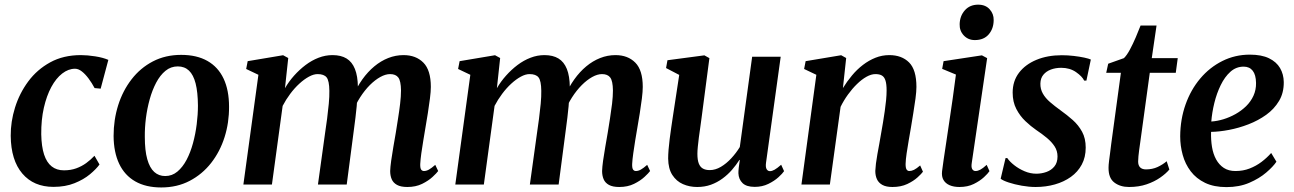

<svg xmlns="http://www.w3.org/2000/svg" viewBox="-20 -792 5552 824"><path d="M209.5 10Q124.5 10 75.8 -47.2Q27 -104.5 26 -209Q25.5 -269.5 44.5 -330.5Q63.5 -391.5 101.2 -442.5Q139 -493.5 195.5 -524.5Q252 -555.5 327 -555.5Q355 -555.5 388.5 -550.2Q422 -545 445 -535L412 -411.5L386 -414Q374 -436.5 360 -455.2Q346 -474 331.2 -485.5Q316.5 -497 302 -497Q273.5 -497 247 -476.5Q220.5 -456 200.2 -418.5Q180 -381 168.2 -329.5Q156.5 -278 157 -216Q158 -163 169.2 -128.8Q180.5 -94.5 201.8 -77.8Q223 -61 254.5 -61Q283.5 -61 307 -69.5Q330.5 -78 349.8 -92Q369 -106 385.5 -123.5L407 -86Q393 -66.5 366 -44Q339 -21.5 299.8 -5.8Q260.5 10 209.5 10Z M757.5 -556.5Q824.5 -556.5 870.2 -530.5Q916 -504.5 939.5 -454.8Q963 -405 963 -334Q963.5 -266 943.8 -203.5Q924 -141 886 -92.5Q848 -44 794 -15.8Q740 12.5 672 12.5Q606 12.5 560.5 -13.5Q515 -39.5 491.5 -89Q468 -138.5 467.5 -208.5Q467.5 -278 487.2 -340.5Q507 -403 544.8 -451.8Q582.5 -500.5 636.2 -528.5Q690 -556.5 757.5 -556.5ZM743 -507Q713 -507 690 -488Q667 -469 650.2 -437.2Q633.5 -405.5 622.5 -366Q611.5 -326.5 606.2 -284.8Q601 -243 601.5 -204.5Q601.5 -146 612 -108.8Q622.5 -71.5 642 -54Q661.5 -36.5 689 -36.5Q718.5 -36.5 741.2 -55.5Q764 -74.5 780.8 -106.2Q797.5 -138 808.2 -177.5Q819 -217 824.2 -258.8Q829.5 -300.5 829.5 -339Q829 -397 819.5 -434Q810 -471 791 -489Q772 -507 743 -507Z M1217 -543 1203 -413.5Q1219.5 -442 1242.2 -467.5Q1265 -493 1291.5 -513Q1318 -533 1347.2 -544.2Q1376.5 -555.5 1407 -555.5Q1443.5 -555.5 1467.2 -541Q1491 -526.5 1503.2 -496Q1515.5 -465.5 1516 -417.5Q1516 -410.5 1515.5 -401.8Q1515 -393 1514 -383.5Q1513 -374 1511.5 -364L1495 -379Q1512 -419 1535.2 -451.5Q1558.5 -484 1586.5 -507.2Q1614.5 -530.5 1646.2 -543Q1678 -555.5 1712 -555.5Q1765 -555.5 1797 -523.2Q1829 -491 1829 -419Q1829 -399.5 1825.2 -369.5Q1821.5 -339.5 1816.2 -306.5Q1811 -273.5 1806 -245Q1801.5 -218.5 1796.8 -189.8Q1792 -161 1788.2 -134.2Q1784.5 -107.5 1783.5 -88Q1783 -70.5 1787.5 -64.2Q1792 -58 1799.5 -58Q1809.5 -58 1820.5 -64Q1831.5 -70 1848 -84.5L1860.5 -58Q1854 -49 1836.5 -32.8Q1819 -16.5 1791.8 -3Q1764.5 10.5 1728 10.5Q1700 10.5 1683.8 1.5Q1667.5 -7.5 1661 -23Q1654.5 -38.5 1654.5 -58Q1655 -75 1658.8 -102.2Q1662.5 -129.5 1668 -160.8Q1673.5 -192 1678.5 -221.5Q1683 -250 1688.2 -282.8Q1693.5 -315.5 1697.2 -347Q1701 -378.5 1701 -404Q1700.5 -444.5 1689.5 -459.2Q1678.5 -474 1654 -474Q1634.5 -474 1612 -461.5Q1589.5 -449 1567.2 -426.8Q1545 -404.5 1525.5 -374.2Q1506 -344 1493 -308L1514 -381.5Q1513 -360 1510.8 -335.8Q1508.5 -311.5 1505.5 -287.2Q1502.5 -263 1499.5 -240.5L1468 0H1344.5L1375 -220Q1379.5 -249.5 1383.8 -282.2Q1388 -315 1391 -346.5Q1394 -378 1393.5 -402.5Q1393 -445.5 1381.8 -459.8Q1370.5 -474 1343 -474Q1326 -474 1305.8 -463Q1285.5 -452 1264.8 -433Q1244 -414 1225.5 -389.2Q1207 -364.5 1193 -337.5L1147 0H1024.5L1089 -471L1036.5 -496L1043 -529.5L1195 -555Z M2126.5 -543 2112.5 -413.5Q2129 -442 2151.8 -467.5Q2174.5 -493 2201 -513Q2227.5 -533 2256.8 -544.2Q2286 -555.5 2316.5 -555.5Q2353 -555.5 2376.8 -541Q2400.5 -526.5 2412.8 -496Q2425 -465.5 2425.5 -417.5Q2425.5 -410.5 2425 -401.8Q2424.5 -393 2423.5 -383.5Q2422.5 -374 2421 -364L2404.5 -379Q2421.5 -419 2444.8 -451.5Q2468 -484 2496 -507.2Q2524 -530.5 2555.8 -543Q2587.5 -555.5 2621.5 -555.5Q2674.5 -555.5 2706.5 -523.2Q2738.5 -491 2738.5 -419Q2738.5 -399.5 2734.8 -369.5Q2731 -339.5 2725.8 -306.5Q2720.5 -273.5 2715.5 -245Q2711 -218.5 2706.2 -189.8Q2701.5 -161 2697.8 -134.2Q2694 -107.5 2693 -88Q2692.5 -70.5 2697 -64.2Q2701.5 -58 2709 -58Q2719 -58 2730 -64Q2741 -70 2757.5 -84.5L2770 -58Q2763.5 -49 2746 -32.8Q2728.5 -16.5 2701.2 -3Q2674 10.5 2637.5 10.5Q2609.5 10.5 2593.2 1.5Q2577 -7.5 2570.5 -23Q2564 -38.5 2564 -58Q2564.5 -75 2568.2 -102.2Q2572 -129.5 2577.5 -160.8Q2583 -192 2588 -221.5Q2592.5 -250 2597.8 -282.8Q2603 -315.5 2606.8 -347Q2610.5 -378.5 2610.5 -404Q2610 -444.5 2599 -459.2Q2588 -474 2563.5 -474Q2544 -474 2521.5 -461.5Q2499 -449 2476.8 -426.8Q2454.5 -404.5 2435 -374.2Q2415.5 -344 2402.5 -308L2423.5 -381.5Q2422.5 -360 2420.2 -335.8Q2418 -311.5 2415 -287.2Q2412 -263 2409 -240.5L2377.5 0H2254L2284.5 -220Q2289 -249.5 2293.2 -282.2Q2297.5 -315 2300.5 -346.5Q2303.5 -378 2303 -402.5Q2302.5 -445.5 2291.2 -459.8Q2280 -474 2252.5 -474Q2235.5 -474 2215.2 -463Q2195 -452 2174.2 -433Q2153.5 -414 2135 -389.2Q2116.5 -364.5 2102.5 -337.5L2056.5 0H1934L1998.5 -471L1946 -496L1952.5 -529.5L2104.5 -555Z M2972 10.5Q2939 10.5 2911 -1.8Q2883 -14 2865.5 -41Q2848 -68 2847.5 -111.5Q2847.5 -128 2849.2 -149.5Q2851 -171 2854 -195.2Q2857 -219.5 2860.5 -243Q2864 -266.5 2867 -287L2895 -470.5L2838.5 -500L2844.5 -533.5L3003 -554.5L3024.5 -542.5L2991 -287Q2988.5 -266.5 2985.2 -244.5Q2982 -222.5 2979.2 -201.5Q2976.5 -180.5 2974.8 -162.5Q2973 -144.5 2973 -132Q2973 -105.5 2979 -90.2Q2985 -75 2996.8 -68.5Q3008.5 -62 3026 -62Q3050 -62 3073.8 -76Q3097.5 -90 3118.5 -112.8Q3139.5 -135.5 3155 -161L3208 -548.5H3330.5L3267.5 -93.5Q3265 -75 3270 -66.2Q3275 -57.5 3284.5 -57.5Q3293.5 -57.5 3304.5 -63.8Q3315.5 -70 3332.5 -85L3345 -57.5Q3338.5 -47.5 3321 -31.5Q3303.5 -15.5 3277.5 -2.8Q3251.5 10 3219 10Q3183.5 10 3166.8 -6.2Q3150 -22.5 3149 -48.5Q3149 -51.5 3149.2 -58Q3149.5 -64.5 3150.5 -72.8Q3151.5 -81 3152.8 -89.5Q3154 -98 3155 -105L3153.5 -106Q3139.5 -84 3121.5 -63.2Q3103.5 -42.5 3080.8 -25.8Q3058 -9 3031 0.8Q3004 10.5 2972 10.5Z M3597.5 -414Q3615 -442.5 3636.5 -468.2Q3658 -494 3683.5 -513.5Q3709 -533 3737.2 -544.2Q3765.5 -555.5 3796.5 -555.5Q3850 -555.5 3881.5 -524Q3913 -492.5 3913 -419Q3913 -399.5 3909 -369.2Q3905 -339 3899.5 -306Q3894 -273 3889.5 -245Q3885 -219 3880 -190Q3875 -161 3871 -134.2Q3867 -107.5 3866.5 -88Q3866.5 -70.5 3871 -64.2Q3875.5 -58 3882.5 -58Q3892 -58 3902.8 -63.2Q3913.5 -68.5 3929 -82L3941 -55Q3935 -46.5 3917.8 -30.8Q3900.5 -15 3873.5 -2.2Q3846.5 10.5 3810 10.5Q3783 10.5 3766.8 1.5Q3750.5 -7.5 3743.5 -23Q3736.5 -38.5 3736.5 -58.5Q3737 -71 3739.2 -89.8Q3741.5 -108.5 3745.5 -130.5Q3749.5 -152.5 3753.8 -175.8Q3758 -199 3761.5 -220Q3765.5 -242 3769.5 -266.2Q3773.5 -290.5 3777 -314.8Q3780.5 -339 3782.8 -362Q3785 -385 3785 -404Q3785 -431 3780.2 -446.2Q3775.5 -461.5 3765 -467.8Q3754.5 -474 3737 -474Q3719 -474 3698.5 -462.5Q3678 -451 3657.8 -431.2Q3637.5 -411.5 3619.2 -386.2Q3601 -361 3587.5 -333.5L3541.5 0H3419.5L3483.5 -471L3431 -496L3437.5 -529.5L3590 -555L3611.5 -543Z M4097.5 10.5Q4073 10.5 4055.2 2.8Q4037.5 -5 4029 -19.8Q4020.5 -34.5 4023 -57Q4025 -75 4029.8 -106.8Q4034.5 -138.5 4040.8 -180.2Q4047 -222 4054.2 -270.5Q4061.5 -319 4068.8 -370.2Q4076 -421.5 4082.5 -472L4023.5 -496.5L4029.5 -529.5L4194 -554.5L4216.5 -542.5L4150.5 -93Q4147.5 -74.5 4152.5 -66.2Q4157.5 -58 4166.5 -58Q4176.5 -58 4187.2 -63.8Q4198 -69.5 4214.5 -84.5L4226.5 -57.5Q4220 -47.5 4202.8 -31.5Q4185.5 -15.5 4159.2 -2.5Q4133 10.5 4097.5 10.5ZM4163.5 -620Q4135 -620 4116.2 -640Q4097.5 -660 4098.5 -688.5Q4099.5 -724 4121 -748Q4142.5 -772 4178 -772Q4209.5 -772 4227.2 -752.2Q4245 -732.5 4244.5 -706Q4244.5 -669.5 4223.5 -644.8Q4202.5 -620 4163.5 -620Z M4642.5 -446H4633Q4624.5 -464 4598 -482.5Q4571.5 -501 4534.5 -501Q4510 -501 4490 -493.5Q4470 -486 4457.8 -471.2Q4445.5 -456.5 4445 -433.5Q4444.5 -410 4455.5 -390.5Q4466.5 -371 4486.5 -353.8Q4506.5 -336.5 4531.5 -318.5Q4559.5 -298.5 4584 -276.8Q4608.5 -255 4624 -226.5Q4639.5 -198 4639.5 -158.5Q4639.5 -117 4622.5 -85.5Q4605.5 -54 4575.8 -32.8Q4546 -11.5 4507.2 -0.5Q4468.5 10.5 4424.5 10.5Q4396.5 10.5 4365.2 5Q4334 -0.5 4309 -8.8Q4284 -17 4274.5 -25L4295.5 -113.5H4303Q4313 -98.5 4332.8 -83Q4352.5 -67.5 4377.2 -57Q4402 -46.5 4427.5 -46.5Q4450 -46.5 4471 -54Q4492 -61.5 4505.2 -77.8Q4518.5 -94 4518.5 -120.5Q4518.5 -144.5 4506 -163.8Q4493.5 -183 4472.8 -200.2Q4452 -217.5 4426.5 -234.5Q4404 -250 4380.8 -272Q4357.5 -294 4341.8 -324.2Q4326 -354.5 4326 -394.5Q4326 -444 4353.2 -479.8Q4380.5 -515.5 4428 -535.2Q4475.5 -555 4537 -555Q4562.5 -555 4588 -552Q4613.5 -549 4633.2 -544.8Q4653 -540.5 4661.5 -536.5Z M4873.5 -181Q4870.5 -162 4868.8 -147.5Q4867 -133 4865.8 -121.5Q4864.5 -110 4864.5 -99Q4864.5 -82 4873.2 -73.5Q4882 -65 4898 -65Q4925.5 -65 4947.8 -75.2Q4970 -85.5 4987 -100L4998.5 -64.5Q4984 -47 4959.2 -29.8Q4934.5 -12.5 4901 -1Q4867.5 10.5 4825.5 10.5Q4787.5 10.5 4762.2 -8.8Q4737 -28 4737.5 -72.5Q4737.5 -77.5 4738 -85Q4738.5 -92.5 4740 -104Q4741.5 -115.5 4743.8 -132.8Q4746 -150 4749 -174.5L4790.5 -479.5H4727.5L4736 -518.5L4803.5 -542.5Q4816 -554.5 4829.2 -579.2Q4842.5 -604 4854.5 -632.2Q4866.5 -660.5 4875 -682.5H4943.5L4923 -542.5H5034.5L5026 -479.5H4914.5Z M5458 -98Q5444 -77 5414.2 -51.5Q5384.5 -26 5341.5 -7.5Q5298.5 11 5243.5 11Q5190 11 5152 -7.2Q5114 -25.5 5090.2 -56.8Q5066.5 -88 5055.8 -127Q5045 -166 5045 -207Q5045.5 -280 5068 -343.5Q5090.5 -407 5131 -455Q5171.5 -503 5226 -530.2Q5280.5 -557.5 5344 -557.5Q5394 -557.5 5426 -542Q5458 -526.5 5473.5 -500Q5489 -473.5 5489.5 -440Q5490 -393.5 5469.2 -358.8Q5448.5 -324 5414 -299.2Q5379.5 -274.5 5338 -258.5Q5296.5 -242.5 5254.5 -234.5Q5212.5 -226.5 5177.5 -226Q5176.5 -191.5 5181.5 -161.2Q5186.5 -131 5199.2 -107.8Q5212 -84.5 5232.5 -71.2Q5253 -58 5282 -58Q5315 -58 5342.8 -68.8Q5370.5 -79.5 5393.8 -97Q5417 -114.5 5435.5 -135.5ZM5317.5 -506Q5285 -506 5260.5 -484Q5236 -462 5218.8 -426.5Q5201.5 -391 5191.5 -350Q5181.5 -309 5178.5 -270.5Q5203.5 -272 5230.5 -280.2Q5257.5 -288.5 5282.5 -302.5Q5307.5 -316.5 5327.8 -336.2Q5348 -356 5359.5 -381.2Q5371 -406.5 5370.5 -436Q5370 -471 5356.2 -488.5Q5342.5 -506 5317.5 -506Z"/></svg>

Font: Merriweather 48pt SemiBold
Style: Italic
Weight: 600
Italic angle: -7.8°
Designer: Eben Sorkin
Foundry: Eben Sorkin
Version: Version 2.101